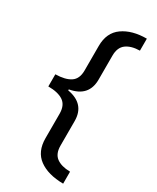

<svg xmlns="http://www.w3.org/2000/svg" viewBox="-220 -778 820 1000"><g transform="rotate(30 190.0 -278.0)"><path d="M348 158Q256 157 203 118Q150 79 150 -1V-148Q150 -199 118.5 -220.5Q87 -242 28 -242V-315Q87 -316 118.5 -337Q150 -358 150 -408V-556Q150 -636 205 -675Q260 -714 348 -714V-642Q296 -641 266.5 -619Q237 -597 237 -548V-404Q237 -301 128 -282V-276Q237 -257 237 -154V-7Q237 42 266 63.5Q295 85 348 86Z"/></g></svg>

Font: Noto Sans Nushu
Style: Regular
Weight: 400
Designer: Lisa Huang
Foundry: Lisa Huang
Version: Version 1.003; ttfautohint (v1.8.4.7-5d5b)